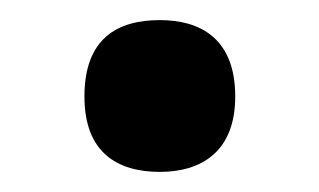

<svg xmlns="http://www.w3.org/2000/svg" viewBox="-20 -451 317 191"><path d="M139 -280C179 -280 214 -299 214 -355C214 -413 179 -431 139 -431C97 -431 64 -413 64 -355C64 -299 97 -280 139 -280Z"/></svg>

Font: Noto Serif Devanagari SemiBold
Style: Regular
Weight: 600
Designer: Universal Thirst, Indian Type Foundry and the Monotype Design Team
Foundry: Monotype Imaging Inc.
Version: Version 2.004